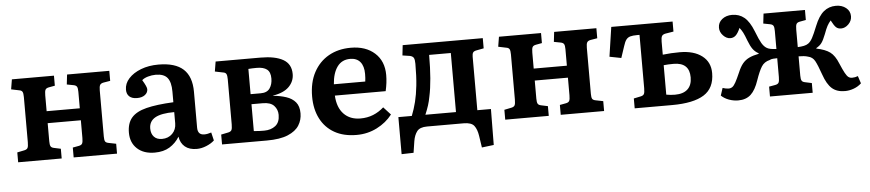

<svg xmlns="http://www.w3.org/2000/svg" viewBox="-41 -774 5353 1182"><g transform="rotate(-5 2635.0 -183.0)"><path d="M45 0V-61L89 -70Q104 -73 109.5 -82Q115 -91 115 -118V-397Q115 -421 109.5 -430Q104 -439 89 -441L41 -451L51 -512H311V-450L273 -443Q257 -440 252 -430.5Q247 -421 247 -396V-298H452V-400Q452 -422 447 -431Q442 -440 427 -443L385 -451L392 -512H653V-450L611 -443Q595 -440 589.5 -430.5Q584 -421 584 -397V-112Q584 -90 589 -81.5Q594 -73 611 -70L656 -61V0H388V-61L426 -68Q442 -71 447 -80.5Q452 -90 452 -115V-224H247V-112Q247 -90 252 -81Q257 -72 272 -69L314 -60V0Z M888 14Q820 14 780 -23Q740 -60 740 -122Q740 -180 769 -214Q798 -248 861.5 -264Q925 -280 1029 -285V-351Q1029 -409 1007.5 -436Q986 -463 935 -463Q911 -463 887 -456Q863 -449 850 -437Q876 -394 876 -379Q876 -358 858 -344Q840 -330 809 -330Q778 -330 761.5 -345Q745 -360 745 -387Q745 -425 773 -456Q801 -487 849 -505.5Q897 -524 957 -524Q1061 -524 1111 -478Q1161 -432 1161 -338V-116Q1161 -71 1202 -71Q1221 -71 1245 -79L1257 -29Q1238 -11 1207.5 1.5Q1177 14 1148 14Q1102 14 1075 -8.5Q1048 -31 1042 -71Q1018 -32 980.5 -9Q943 14 888 14ZM940 -66Q979 -66 1004 -91Q1029 -116 1029 -155V-224Q949 -224 911 -202.5Q873 -181 873 -136Q873 -104 890.5 -85Q908 -66 940 -66Z M1305 0V-61L1349 -70Q1364 -73 1369.5 -82Q1375 -91 1375 -118V-397Q1375 -419 1370 -429Q1365 -439 1349 -441L1300 -451L1310 -512H1587Q1678 -512 1727 -484Q1776 -456 1776 -394Q1776 -349 1743.5 -316Q1711 -283 1643 -272V-271Q1688 -267 1724.5 -255Q1761 -243 1782 -218Q1803 -193 1803 -149Q1803 -108 1782 -74.5Q1761 -41 1712.5 -20.5Q1664 0 1582 0ZM1507 -293H1570Q1609 -293 1626 -317.5Q1643 -342 1643 -378Q1643 -418 1621.5 -434.5Q1600 -451 1559 -451Q1546 -451 1532 -450.5Q1518 -450 1507 -449ZM1571 -62Q1613 -62 1640.5 -83.5Q1668 -105 1668 -151Q1668 -184 1646.5 -207.5Q1625 -231 1577 -231H1507V-65Q1523 -63 1539.5 -62.5Q1556 -62 1571 -62Z M2136 14Q2056 14 1999.5 -18Q1943 -50 1913 -108.5Q1883 -167 1883 -245Q1883 -332 1916.5 -394.5Q1950 -457 2009 -490.5Q2068 -524 2146 -524Q2238 -524 2293.5 -474Q2349 -424 2349 -338Q2349 -291 2337 -239H2023Q2027 -165 2065.5 -125Q2104 -85 2168 -85Q2211 -85 2247 -99.5Q2283 -114 2313 -141L2357 -93Q2320 -45 2262 -15.5Q2204 14 2136 14ZM2023 -309H2217Q2220 -330 2220 -356Q2220 -404 2198.5 -430Q2177 -456 2136 -456Q2085 -456 2056.5 -417Q2028 -378 2023 -309Z M2897 158 2886 85Q2880 45 2863 22.5Q2846 0 2798 0H2572Q2527 0 2509.5 23Q2492 46 2486 83L2475 154L2401 156V-73H2484Q2500 -113 2511 -157Q2522 -201 2528 -257Q2534 -313 2534 -391Q2534 -417 2528 -427.5Q2522 -438 2505 -442L2459 -449L2466 -512H2961V-449L2919 -441Q2900 -438 2894.5 -429.5Q2889 -421 2889 -404V-73H2973L2971 149ZM2568 -73H2757V-438H2623Q2623 -278 2602 -182Q2597 -154 2589 -129Q2581 -104 2568 -73Z M3055 0V-61L3099 -70Q3114 -73 3119.5 -82Q3125 -91 3125 -118V-397Q3125 -421 3119.5 -430Q3114 -439 3099 -441L3051 -451L3061 -512H3321V-450L3283 -443Q3267 -440 3262 -430.5Q3257 -421 3257 -396V-298H3462V-400Q3462 -422 3457 -431Q3452 -440 3437 -443L3395 -451L3402 -512H3663V-450L3621 -443Q3605 -440 3599.5 -430.5Q3594 -421 3594 -397V-112Q3594 -90 3599 -81.5Q3604 -73 3621 -70L3666 -61V0H3398V-61L3436 -68Q3452 -71 3457 -80.5Q3462 -90 3462 -115V-224H3257V-112Q3257 -90 3262 -81Q3267 -72 3282 -69L3324 -60V0Z M3855 0V-61L3898 -70Q3913 -73 3918.5 -82Q3924 -91 3924 -118V-448H3909Q3882 -448 3866.5 -443.5Q3851 -439 3841.5 -426.5Q3832 -414 3824 -388L3800 -316L3728 -330L3755 -512H4134V-450L4085 -442Q4068 -439 4062 -429.5Q4056 -420 4056 -395V-314Q4084 -317 4107.5 -318.5Q4131 -320 4161 -320Q4248 -320 4298.5 -281.5Q4349 -243 4349 -175Q4349 -82 4283.5 -41Q4218 0 4086 0ZM4110 -62Q4161 -62 4188 -87Q4215 -112 4215 -160Q4215 -252 4117 -252Q4083 -252 4056 -249V-67Q4082 -62 4110 -62Z M4495 7Q4466 7 4438 -3Q4410 -13 4390 -32L4405 -78Q4413 -75 4423.5 -73Q4434 -71 4442 -71Q4455 -71 4465 -78Q4475 -85 4486 -105Q4497 -125 4514 -164Q4528 -198 4544.5 -218Q4561 -238 4585 -249.5Q4609 -261 4645 -268V-271Q4623 -283 4609.5 -301.5Q4596 -320 4583 -354Q4570 -389 4561.5 -405.5Q4553 -422 4541 -437Q4527 -405 4513 -392Q4499 -379 4480 -379Q4456 -379 4435.5 -400.5Q4415 -422 4415 -449Q4415 -481 4440 -501Q4465 -521 4502 -521Q4546 -521 4577.5 -495Q4609 -469 4633 -408Q4654 -354 4666.5 -333Q4679 -312 4694 -302Q4704 -295 4719 -292Q4734 -289 4756 -288V-399Q4756 -422 4751 -431Q4746 -440 4731 -443L4689 -451L4696 -512H4952V-450L4914 -443Q4898 -440 4893 -430.5Q4888 -421 4888 -396V-288Q4910 -289 4926.5 -292.5Q4943 -296 4954 -304Q4968 -314 4980 -336Q4992 -358 5012 -408Q5036 -468 5068 -494.5Q5100 -521 5144 -521Q5181 -521 5206 -501Q5231 -481 5231 -449Q5231 -421 5210 -400Q5189 -379 5164 -379Q5145 -379 5133 -390Q5121 -401 5104 -434Q5091 -419 5082 -402.5Q5073 -386 5061 -353Q5047 -317 5035 -300.5Q5023 -284 5001 -272V-269Q5056 -258 5085 -236.5Q5114 -215 5134 -165Q5151 -125 5162 -105Q5173 -85 5182.5 -78Q5192 -71 5205 -71Q5224 -71 5241 -78L5256 -32Q5236 -13 5208.5 -3Q5181 7 5154 7Q5104 7 5074 -19.5Q5044 -46 5023 -107Q5002 -167 4988 -192.5Q4974 -218 4946 -224Q4934 -228 4919 -229.5Q4904 -231 4888 -231V-112Q4888 -90 4893 -81Q4898 -72 4913 -69L4955 -60V0H4691V-61L4730 -68Q4746 -71 4751 -80.5Q4756 -90 4756 -115V-231Q4745 -231 4731 -230Q4717 -229 4709 -224Q4675 -216 4658 -189Q4641 -162 4622 -107Q4602 -47 4572.5 -20Q4543 7 4495 7Z"/></g></svg>

Font: Literata SemiBold
Style: Regular
Weight: 600
Designer: Latin by Veronika Burian and Jose Scaglione. Greek by Irene Vlachou. Cyrillic by Vera Evstafieva.
Foundry: TypeTogether
Version: Version 3.103; ttfautohint (v1.8.4.7-5d5b);gftools[0.9.29]